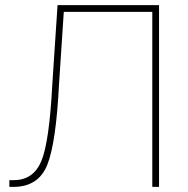

<svg xmlns="http://www.w3.org/2000/svg" viewBox="-20 -731 737 751"><path d="M602.1 -710.9V0H575.7V-684.6H229.5L210.9 -401.4Q199.2 -170.9 164.6 -85.4Q129.9 0 32.2 0H16.6V-26.4H33.7Q110.4 -26.4 141.6 -100.8Q172.9 -175.3 184.6 -401.4L205.1 -710.9Z"/></svg>

Font: Roboto-Thin
Style: Regular
Weight: 250
Designer: Google
Version: Version 1.100141; 2013; ttfautohint (v0.94.14-c901) -l 8 -r 